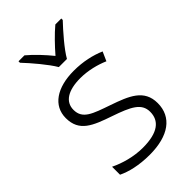

<svg xmlns="http://www.w3.org/2000/svg" viewBox="-234 -846 936 936"><g transform="rotate(-45 234.5 -377.5)"><path d="M206 -606H262C286 -649 345 -716 382 -755V-765H341C305 -735 265 -693 233 -656C203 -693 164 -735 128 -765H87V-755C124 -716 181 -649 206 -606ZM423 -141C423 -235 348 -264 253 -297C161 -329 109 -345 109 -408C109 -464 158 -494 242 -494C295 -494 349 -480 390 -462L411 -509C365 -529 309 -542 245 -542C129 -542 54 -492 54 -406C54 -313 122 -287 221 -253C317 -220 367 -196 367 -137C367 -76 323 -38 218 -38C155 -38 93 -56 46 -79V-24C85 -5 143 10 217 10C348 10 423 -45 423 -141Z"/></g></svg>

Font: Noto Sans Khmer UI Light
Style: Regular
Weight: 300
Designer: Danh Hong and the Monotype Design Team
Foundry: Monotype Imaging Inc.
Version: Version 2.002